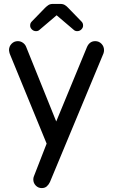

<svg xmlns="http://www.w3.org/2000/svg" viewBox="-20 -725 577 980"><path d="M193 235Q175 235 162.5 222Q150 209 150 191Q150 182 153 175L218 8L30 -450Q29 -454 27.5 -459Q26 -464 26 -469Q26 -488 39 -501.5Q52 -515 71 -515Q85 -515 96.5 -507Q108 -499 113 -487L267 -105L424 -485Q430 -499 440.5 -507Q451 -515 466 -515Q485 -515 498 -501.5Q511 -488 511 -469Q511 -460 508 -452L235 204Q229 217 219 226Q209 235 193 235ZM164 -566Q151 -566 142 -575.5Q133 -585 134 -596Q134 -607 142 -615L210 -685Q218 -693 227 -699Q236 -705 250 -705H288Q302 -705 311.5 -699Q321 -693 328 -685L396 -615Q404 -607 404 -596Q405 -585 396 -575.5Q387 -566 374 -566Q363 -566 356 -573L269 -647L182 -573Q175 -566 164 -566Z"/></svg>

Font: Varela Round
Style: Regular
Weight: 400
Designer: Joe Prince, Avraham Cornfeld
Foundry: Joe Prince, Avraham Cornfeld
Version: Version 3.010; ttfautohint (v1.8.4.7-5d5b)